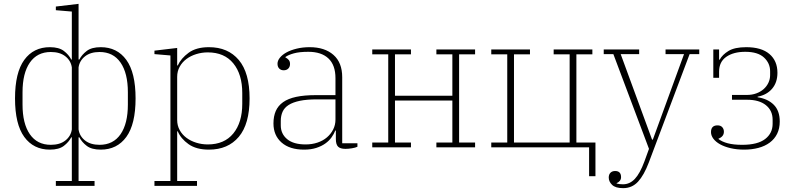

<svg xmlns="http://www.w3.org/2000/svg" viewBox="-20 -765 4121 997"><path d="M270 175H353V-52H350Q337 -27 311.5 -7.5Q286 12 239 12Q154 12 106 -54Q58 -120 58 -254Q58 -388 106 -454Q154 -520 239 -520Q286 -520 311.5 -500.5Q337 -481 350 -456H353V-705L270 -712V-731L388 -745V-456H392Q405 -481 430.5 -500.5Q456 -520 503 -520Q588 -520 636 -454Q684 -388 684 -254Q684 -120 636 -54Q588 12 503 12Q456 12 430.5 -7.5Q405 -27 392 -52H388V175H471V200H270ZM244 -13Q291 -13 319.5 -35.5Q348 -58 353 -93V-415Q348 -450 319.5 -472.5Q291 -495 244 -495Q173 -495 135 -440Q97 -385 97 -286V-222Q97 -123 135 -68Q173 -13 244 -13ZM497 -13Q568 -13 606 -68Q644 -123 644 -222V-286Q644 -385 606 -440Q568 -495 497 -495Q450 -495 421.5 -472.5Q393 -450 388 -415V-93Q393 -58 421.5 -35.5Q450 -13 497 -13Z M782 175H865V-477L782 -484V-502L900 -516V-425H903Q920 -462 959.5 -491Q999 -520 1065 -520Q1164 -520 1220 -453.5Q1276 -387 1276 -254Q1276 -121 1220 -54.5Q1164 12 1065 12Q999 12 959 -16.5Q919 -45 903 -83H900V175H1003V200H782ZM1059 -15Q1145 -15 1191.5 -72Q1238 -129 1238 -226V-282Q1238 -379 1191.5 -436Q1145 -493 1059 -493Q1028 -493 999 -484Q970 -475 948 -458.5Q926 -442 913 -418.5Q900 -395 900 -366V-142Q900 -113 913 -89.5Q926 -66 948 -49.5Q970 -33 999 -24Q1028 -15 1059 -15Z M1559 12Q1484 12 1442 -25Q1400 -62 1400 -124Q1400 -161 1412 -188.5Q1424 -216 1450 -234.5Q1476 -253 1518 -262Q1560 -271 1619 -271H1722V-359Q1722 -427 1685.5 -461.5Q1649 -496 1581 -496Q1535 -496 1506 -488Q1477 -480 1462 -469V-467Q1472 -462 1479 -454Q1486 -446 1486 -433Q1486 -418 1477 -409Q1468 -400 1453 -400Q1439 -400 1430 -409Q1421 -418 1421 -434Q1421 -450 1433.5 -465.5Q1446 -481 1468 -493Q1490 -505 1521 -512.5Q1552 -520 1588 -520Q1666 -520 1711.5 -480Q1757 -440 1757 -364V-21H1836V-3Q1826 2 1807.5 5Q1789 8 1774 8Q1747 8 1735.5 -3.5Q1724 -15 1724 -43V-87H1721Q1714 -69 1701.5 -51.5Q1689 -34 1669.5 -20Q1650 -6 1622.5 3Q1595 12 1559 12ZM1567 -15Q1600 -15 1628.5 -24.5Q1657 -34 1677.5 -51.5Q1698 -69 1710 -92.5Q1722 -116 1722 -144V-249H1626Q1573 -249 1537 -241.5Q1501 -234 1479 -220Q1457 -206 1447.5 -185Q1438 -164 1438 -137V-114Q1438 -70 1471 -42.5Q1504 -15 1567 -15Z M1913 -25H1996V-483H1913V-508H2114V-483H2031V-268H2329V-483H2246V-508H2447V-483H2364V-25H2447V0H2246V-25H2329V-243H2031V-25H2114V0H1913Z M3039 0H2531V-25H2614V-483H2531V-508H2732V-483H2649V-25H2938V-483H2855V-508H3056V-483H2973V-25H3072V150H3039Z M3216 212Q3176 212 3158.5 195Q3141 178 3141 157Q3141 141 3150 132Q3159 123 3174 123Q3205 123 3205 155Q3205 166 3198.5 174Q3192 182 3182 186V188Q3189 190 3197.5 191Q3206 192 3215 192Q3250 192 3276.5 164Q3303 136 3326 74L3350 8L3165 -484H3115V-508H3299V-484H3203L3366 -40H3370L3532 -484H3436V-508H3611V-484H3561L3349 79Q3324 145 3293 178.5Q3262 212 3216 212Z M3844 12Q3806 12 3774 4.5Q3742 -3 3719.5 -15.5Q3697 -28 3684.5 -44.5Q3672 -61 3672 -79Q3672 -114 3706 -114Q3722 -114 3730.5 -104.5Q3739 -95 3739 -81Q3739 -56 3711 -45V-43Q3729 -29 3759 -21Q3789 -13 3834 -13Q3914 -13 3953 -43Q3992 -73 3992 -122V-143Q3992 -191 3957 -219Q3922 -247 3860 -247H3781V-272H3858Q3885 -272 3907 -280Q3929 -288 3945 -302Q3961 -316 3970 -335Q3979 -354 3979 -375V-395Q3979 -437 3947 -466.5Q3915 -496 3850 -496Q3789 -496 3751.5 -470Q3714 -444 3714 -393V-361H3684V-508H3714V-455H3717Q3731 -481 3763 -500.5Q3795 -520 3855 -520Q3934 -520 3975.5 -484.5Q4017 -449 4017 -387Q4017 -337 3989.5 -304.5Q3962 -272 3914 -263V-260Q3967 -252 3998 -221Q4029 -190 4029 -134Q4029 -98 4015.5 -70.5Q4002 -43 3977 -24.5Q3952 -6 3918 3Q3884 12 3844 12Z"/></svg>

Font: IBM Plex Serif ExtraLight
Style: Regular
Weight: 200
Designer: Mike Abbink, Paul van der Laan, Pieter van Rosmalen
Foundry: Bold Monday
Version: Version 2.5